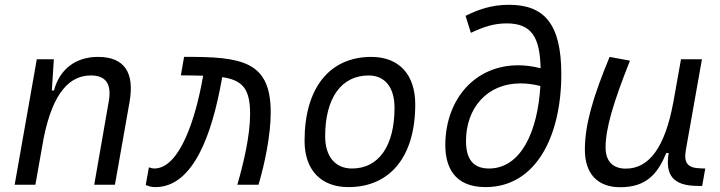

<svg xmlns="http://www.w3.org/2000/svg" viewBox="-20 -762 2970 792"><path d="M40.5 0H126L160.2 -192.9C199.2 -384.8 269.5 -450.7 355 -450.7C417.5 -450.7 440.9 -414.6 428.7 -344.2L368.7 0H454.1L514.2 -340.3C536.1 -463.4 492.7 -527.3 384.3 -527.3C292.5 -527.3 226.1 -477.1 202.6 -388.7H193.8L202.1 -517.6H131.8Z M959 0H1046.4C1071.8 -85.9 1096.7 -203.6 1096.7 -298.8C1096.7 -509.3 978.5 -528.8 739.3 -527.3L726.1 -451.2C760.3 -450.7 790.5 -450.7 817.9 -449.7L815.4 -436C787.6 -279.8 723.1 -66.9 616.2 -66.9C608.9 -66.9 606.4 -67.9 594.2 -71.8L581.1 1C595.7 7.8 608.4 9.8 621.1 9.8C779.8 9.8 855 -214.8 893.6 -427.2L896.5 -443.8C981 -431.2 1011.7 -395.5 1011.7 -292C1011.7 -204.1 985.8 -92.3 959 0Z M1417 9.8C1590.3 9.8 1692.9 -117.2 1692.9 -331.5C1692.9 -455.1 1625.5 -527.3 1511.7 -527.3C1338.9 -527.3 1236.3 -398.4 1236.3 -181.2C1236.3 -61 1303.7 9.8 1417 9.8ZM1432.1 -66.9C1362.8 -66.9 1321.3 -116.2 1321.3 -200.2C1321.3 -357.4 1388.2 -450.7 1500.5 -450.7C1568.4 -450.7 1607.4 -400.9 1607.4 -317.4C1607.4 -159.7 1542 -66.9 1432.1 -66.9Z M1982.9 9.8C2192.4 9.8 2295.4 -202.6 2295.4 -456.1C2295.4 -664.1 2224.6 -742.2 2079.6 -742.2C2003.9 -742.2 1951.2 -721.2 1900.4 -696.8L1922.4 -626.5C1973.1 -650.4 2016.1 -665.5 2069.8 -665.5C2172.9 -665.5 2207 -608.9 2210 -480.5C2177.7 -488.8 2147 -492.7 2117.7 -492.7C1938.5 -492.7 1819.3 -352.5 1816.9 -168C1815.9 -75.7 1852.1 9.8 1982.9 9.8ZM2209 -407.2C2198.2 -219.7 2128.9 -66.9 1997.1 -66.9C1933.1 -66.9 1901.9 -104.5 1902.3 -181.2C1902.3 -313 1986.3 -418 2127.4 -418C2152.8 -418 2180.7 -414.6 2209 -407.2Z M2538.6 10.3C2648.4 10.3 2693.8 -47.4 2728.5 -130.9H2738.3C2723.6 -40 2755.4 4.9 2859.4 4.9H2876.5L2889.2 -66.9L2872.6 -67.4C2815.4 -68.4 2799.3 -89.4 2809.6 -146L2875.5 -517.6H2789.1L2756.8 -336.4V-336.9C2723.1 -157.2 2659.2 -66.4 2561.5 -66.4C2507.8 -66.4 2478 -97.2 2478 -153.8C2478 -231.9 2509.8 -338.9 2578.6 -511.7L2494.6 -527.3C2426.3 -362.3 2392.6 -248 2392.6 -145C2392.6 -45.4 2444.8 10.3 2538.6 10.3Z"/></svg>

Font: Cascadia Code SemiLight
Style: Italic
Weight: 350
Italic angle: -10°
Monospace: yes
Designer: Aaron Bell
Foundry: Saja Typeworks
Version: Version 2404.023